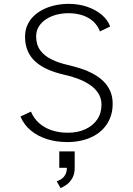

<svg xmlns="http://www.w3.org/2000/svg" viewBox="-20 -726 690 996"><path d="M329.5 11Q272.5 11 224 -4.2Q175.5 -19.5 140 -49Q104.5 -78.5 86 -121.5L140.5 -147Q155 -112 183 -87.2Q211 -62.5 248.8 -50Q286.5 -37.5 331.5 -37.5Q383.5 -37.5 423 -55.8Q462.5 -74 484.5 -106.5Q506.5 -139 506.5 -183Q506.5 -217 489.2 -243.2Q472 -269.5 443.2 -288Q414.5 -306.5 380.2 -319Q346 -331.5 312.5 -338.5Q266.5 -349 229.2 -365.2Q192 -381.5 165.2 -405Q138.5 -428.5 124.2 -460.8Q110 -493 110 -535.5Q110 -569 122.2 -596.2Q134.5 -623.5 156.2 -644Q178 -664.5 206.5 -678.2Q235 -692 268.2 -699Q301.5 -706 336 -706Q387.5 -706 431.8 -691Q476 -676 507.5 -649.5Q539 -623 551.5 -588.5L498.5 -563Q486.5 -594.5 463 -615.5Q439.5 -636.5 406.8 -647Q374 -657.5 334.5 -657.5Q303 -657.5 273.2 -649.8Q243.5 -642 219.8 -626.8Q196 -611.5 181.8 -589Q167.5 -566.5 167.5 -537Q167.5 -493.5 189.2 -464.5Q211 -435.5 248 -417.5Q285 -399.5 332 -389Q366.5 -381 400.2 -370Q434 -359 463.5 -343Q493 -327 515.8 -305.2Q538.5 -283.5 551.5 -254.2Q564.5 -225 564.5 -187.5Q564.5 -149 552.5 -117.5Q540.5 -86 519 -61.8Q497.5 -37.5 468.2 -21.5Q439 -5.5 403.8 2.8Q368.5 11 329.5 11ZM294 249.5 274 214.5Q283 211.5 295.5 204.5Q308 197.5 317.5 182.5Q327 167.5 327 142L367.5 144.5Q367.5 177.5 354.5 199.2Q341.5 221 324 233Q306.5 245 294 249.5ZM287.5 144.5V59.5H367.5V144.5Z"/></svg>

Font: Trispace Thin ExtraLight
Style: Regular
Weight: 250
Version: Version 1.210